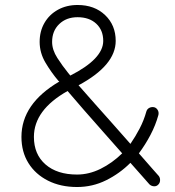

<svg xmlns="http://www.w3.org/2000/svg" viewBox="-20 -735 700 770"><path d="M289 15Q223 15 172.5 -10.5Q122 -36 94 -81Q66 -126 66 -186Q66 -319 218 -408L214 -411Q186 -444 162.5 -483.5Q139 -523 139 -567Q139 -610 158.5 -643.5Q178 -677 212.5 -696Q247 -715 291 -715Q359 -715 401.5 -674.5Q444 -634 444 -571Q444 -473 295 -393Q323 -361 358.5 -321Q394 -281 431.5 -239Q469 -197 503 -158Q523 -187 540 -219.5Q557 -252 567 -288Q570 -298 579 -302.5Q588 -307 598 -305Q606 -303 611 -296Q616 -289 616 -281Q616 -276 615 -273Q604 -233 583.5 -194Q563 -155 537 -120Q571 -81 593.5 -55.5Q616 -30 617 -29Q622 -22 622 -13Q622 -1 614 6Q607 13 596.5 12Q586 11 579 4Q578 3 557 -21Q536 -45 503 -82Q460 -39 405.5 -12Q351 15 289 15ZM289 -35Q337 -35 383.5 -58Q430 -81 470 -120Q434 -161 394 -206Q354 -251 316.5 -294Q279 -337 251 -370Q116 -294 116 -186Q116 -116 162.5 -75.5Q209 -35 289 -35ZM262 -432Q394 -499 394 -571Q394 -614 366 -640Q338 -666 291 -666Q246 -666 217.5 -638.5Q189 -611 189 -567Q189 -535 210 -502.5Q231 -470 253 -443Z"/></svg>

Font: Zen Kurenaido
Style: Regular
Weight: 400
Designer: Yoshimichi Ohira
Foundry: Positype
Version: Version 1.001